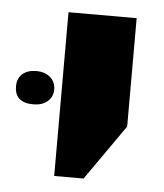

<svg xmlns="http://www.w3.org/2000/svg" viewBox="-106 -667 427 499"><g transform="rotate(5 108.0 -417.5)"><path d="M53.2 -204.1V-631.3H231V-348.6L129.9 -204.1ZM-17.1 -384.8Q-65.9 -384.8 -65.9 -427.7Q-65.9 -448.7 -52.5 -460.2Q-39.1 -471.7 -16.6 -471.7Q6.3 -471.7 20 -459.5Q33.7 -447.3 33.7 -427.7Q33.7 -408.7 19.8 -396.7Q5.9 -384.8 -17.1 -384.8Z"/></g></svg>

Font: Open Sans SemiCondensed ExtraBold
Style: Regular
Weight: 800
Width: 4
Designer: Monotype Design Team
Foundry: Monotype Imaging Inc.
Version: Version 3.000